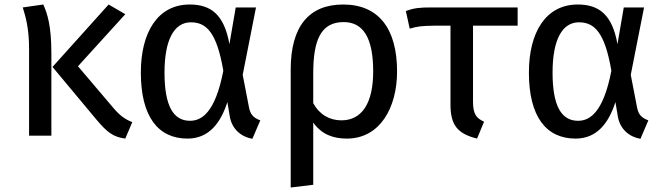

<svg xmlns="http://www.w3.org/2000/svg" viewBox="-20 -602 2945 852"><path d="M172 -582 81 -569C96 -522 109 -469 109 -386V0H208V-366C208 -487 190 -543 172 -582ZM536 -539 462 -582 213 -305 409 -70C454 -17 481 6 536 13L567 -60C536 -72 512 -89 484 -122L326 -308Z M822 -582C678 -582 605 -456 605 -280C605 -84 682 13 812 13C909 13 960 -59 989 -149L999 -89C1008 -27 1053 6 1100 14L1135 -68C1102 -80 1091 -96 1085 -125L1057 -270L1116 -569H1026L998 -406C975 -537 916 -582 822 -582ZM827 -503C896 -503 942 -458 971 -288C935 -102 875 -66 823 -66C749 -66 710 -132 710 -280C710 -426 753 -503 827 -503Z M1503 -582C1350 -582 1270 -484 1270 -293V230L1370 218V-58C1407 -6 1458 13 1519 13C1666 13 1742 -124 1742 -285C1742 -475 1660 -582 1503 -582ZM1495 -68C1443 -68 1398 -93 1370 -144V-276C1370 -423 1403 -504 1505 -504C1590 -504 1636 -437 1636 -285C1636 -144 1586 -68 1495 -68Z M2277 -488V-569H1896C1843 -569 1819 -567 1781 -553L1798 -475C1834 -485 1848 -487 1905 -488H1979V-139C1979 -49 2008 -9 2097 13L2128 -62C2093 -78 2079 -96 2079 -152V-488Z M2544 -582C2400 -582 2327 -456 2327 -280C2327 -84 2404 13 2534 13C2631 13 2682 -59 2711 -149L2721 -89C2730 -27 2775 6 2822 14L2857 -68C2824 -80 2813 -96 2807 -125L2779 -270L2838 -569H2748L2720 -406C2697 -537 2638 -582 2544 -582ZM2549 -503C2618 -503 2664 -458 2693 -288C2657 -102 2597 -66 2545 -66C2471 -66 2432 -132 2432 -280C2432 -426 2475 -503 2549 -503Z"/></svg>

Font: Glow Sans SC Normal Medium
Style: Regular
Weight: 600
Designer: Ryoko NISHIZUKA (kana, bopomofo & ideographs); Paul D. Hunt (Latin, Greek & Cyrillic); Sandoll Communications, Soo-young
Version: Version 0.93